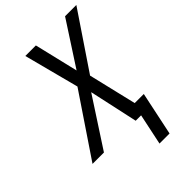

<svg xmlns="http://www.w3.org/2000/svg" viewBox="-319 -816 1107 1107"><g transform="rotate(-45 235.0 -262.0)"><path d="M300 190 340 0H296L231 -298L37 0H-56L198 -377L110 -714H196L260 -446L434 -714H526L294 -370L364 -76H438L382 190Z"/></g></svg>

Font: Noto Sans UI SemiCondensed
Style: Italic
Weight: 400
Width: 4
Italic angle: -12°
Designer: Monotype Design Team
Foundry: Monotype Imaging Inc.
Version: Version 1.901